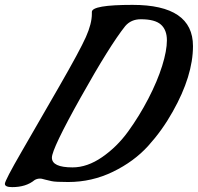

<svg xmlns="http://www.w3.org/2000/svg" viewBox="-48 -724 812 788"><path d="M232 23Q179 23 164 19.5Q149 16 138.5 13.5Q128 11 125 10Q122 9 116 9Q104 9 94 15Q59 44 2 44Q-28 44 -28 30.5Q-28 17 41.5 -103Q111 -223 195.5 -370Q280 -517 304.5 -572Q329 -627 329 -667V-675Q329 -704 496 -704Q744 -704 744 -535Q744 -413 661 -266Q618 -189 560 -125Q502 -61 415.5 -19Q329 23 232 23ZM530 -645Q490 -645 466 -617Q403 -538 284 -325.5Q165 -113 165 -77Q165 -37 250 -37Q310 -37 371 -79Q432 -121 478 -184.5Q524 -248 561 -319.5Q598 -391 617.5 -453.5Q637 -516 637 -558.5Q637 -601 612.5 -623Q588 -645 530 -645Z"/></svg>

Font: Condiment
Style: Regular
Weight: 400
Designer: Angel Koziupa, Alejandro Paul
Foundry: Angel Koziupa, Alejandro Paul
Version: Version 1.001